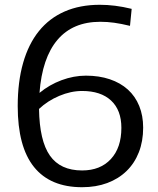

<svg xmlns="http://www.w3.org/2000/svg" viewBox="-20 -771 658 802"><path d="M323 11Q190 11 122 -73.5Q54 -158 54 -328Q54 -429 76.5 -508Q99 -587 142.5 -641Q186 -695 250 -723Q314 -751 397 -751Q428 -751 460.5 -747Q493 -743 530 -734L523 -663Q486 -672 457 -676Q428 -680 399 -680Q284 -680 220 -604.5Q156 -529 145 -383Q186 -417 237 -436Q288 -455 339 -455Q394 -455 438.5 -440Q483 -425 514 -397Q545 -369 561.5 -328.5Q578 -288 578 -238Q578 -181 560 -135Q542 -89 508.5 -56.5Q475 -24 428 -6.5Q381 11 323 11ZM323 -391Q276 -391 227.5 -370.5Q179 -350 143 -316Q145 -183 188.5 -121Q232 -59 323 -59Q399 -59 443 -106.5Q487 -154 487 -237Q487 -311 444 -351Q401 -391 323 -391Z"/></svg>

Font: Encode Sans Normal
Style: Regular
Weight: 400
Designer: Pablo Impallari, Andres Torresi
Foundry: Pablo Impallari, Andres Torresi
Version: Version 1.000; ttfautohint (v1.00) -l 8 -r 50 -G 200 -x 14 -